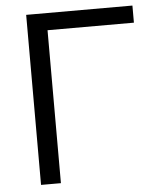

<svg xmlns="http://www.w3.org/2000/svg" viewBox="-51 -749 645 793"><g transform="rotate(-5 271.0 -352.5)"><path d="M87.1 0V-705H527.6V-634.1H169.5V0Z"/></g></svg>

Font: Nunito Sans 12pt ExtraLight
Style: Regular
Weight: 200
Designer: Vernon Adams
Foundry: Vernon Adams
Version: Version 3.101;gftools[0.9.27]